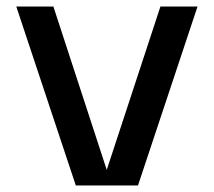

<svg xmlns="http://www.w3.org/2000/svg" viewBox="-20 -570 657 590"><path d="M30 -550H144L308 -48L473 -550H587L404 0H213Z"/></svg>

Font: Edgecutting Lite Medium
Style: Medium
Weight: 500
Designer: RandomMaerks (Nguyen Gia Bao)
Version: Version 1.0